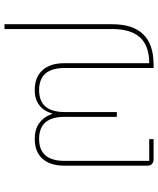

<svg xmlns="http://www.w3.org/2000/svg" viewBox="54 -744 690 837"><g transform="rotate(-90 398.5 -325.0)"><path d="M690.9 -649.9H711.9V-180.2Q711.9 0 536.1 0H521V-388.2Q521 -499 424.8 -499Q329.1 -499 329.1 -388.2V-160.2H308.1V-388.2Q308.1 -499 211.9 -499Q116.2 -499 116.2 -388.2V-19H210.9V0H124Q95.2 0 95.2 -28.8V-388.2Q95.2 -450.7 125.5 -484.4Q155.8 -518.1 211.9 -518.1Q293 -518.1 320.8 -442.9H323.2Q333 -478 358.6 -498Q384.3 -518.1 424.8 -518.1Q481 -518.1 511.5 -484.4Q542 -450.7 542 -388.2V-19Q617.7 -19 654.3 -59.1Q690.9 -99.1 690.9 -180.2Z"/></g></svg>

Font: Anuphan Thin
Style: Regular
Weight: 250
Designer: Mike Abbink, Paul van der Laan, Pieter van Rosmalen, Mint Tantisuwanna
Foundry: Bold Monday; Cadson Demak
Version: Version 3.002;hotconv 1.0.109;makeotfexe 2.5.65596